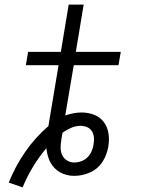

<svg xmlns="http://www.w3.org/2000/svg" viewBox="-20 -755 640 833"><path d="M78 58 18 37Q46 -33 89 -95.5Q132 -158 190 -208L234 -472H92L102 -530H244L278 -735H343L309 -530H504L494 -472H300L263 -254Q280 -260 298.5 -263.5Q317 -267 334 -267Q363 -267 388.5 -257Q414 -247 430 -226Q446 -205 450.5 -177Q455 -149 450 -121Q450 -121 450 -120.5Q450 -120 450 -119Q447 -102 441 -85.5Q435 -69 425 -53.5Q415 -38 401 -26Q387 -14 370 -6.5Q353 1 336 4.5Q319 8 301 8Q285 8 269.5 4Q254 0 240.5 -7.5Q227 -15 216 -26.5Q205 -38 198 -51.5Q191 -65 187 -80.5Q183 -96 181 -112Q149 -74 123 -31Q97 12 78 58ZM301 -50Q317 -50 332.5 -55.5Q348 -61 359.5 -72.5Q371 -84 377.5 -99Q384 -114 386 -130Q386 -130 386 -130Q386 -130 386 -130Q386 -130 386 -130Q386 -130 386 -130Q389 -144 387.5 -159Q386 -174 378.5 -186Q371 -198 357.5 -203.5Q344 -209 329 -209Q309 -209 289 -200.5Q269 -192 251 -179Q250 -171 248.5 -163.5Q247 -156 246 -149Q246 -149 246 -149Q246 -149 246 -148Q243 -131 243 -114Q243 -97 249.5 -82.5Q256 -68 270.5 -59Q285 -50 301 -50Z"/></svg>

Font: Iosevka Curly Slab LtEx
Style: Italic
Weight: 300
Width: 7
Italic angle: -9°
Monospace: yes
Designer: Belleve Invis
Foundry: Belleve Invis
Version: Version 11.1.0; ttfautohint (v1.8.3)